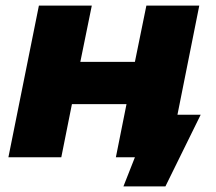

<svg xmlns="http://www.w3.org/2000/svg" viewBox="-20 -562 771 686"><path d="M697 -152 571 104H421L462 0H394L432 -190H237L199 0H10L119 -542H308L267 -341H462L503 -542H692L614 -152Z"/></svg>

Font: Montserrat Alternates ExtraBold
Style: Italic
Weight: 800
Italic angle: -11.3°
Designer: Julieta Ulanovsky
Foundry: Julieta Ulanovsky
Version: Version 7.200